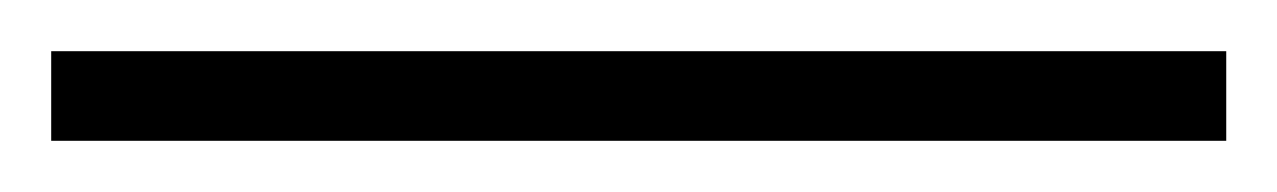

<svg xmlns="http://www.w3.org/2000/svg" viewBox="-20 58 499 75"><path d="M0 113V78H459V113Z"/></svg>

Font: Prata
Style: Regular
Weight: 400
Designer: Ivan Petrov
Foundry: Cyreal
Version: Version 2.000